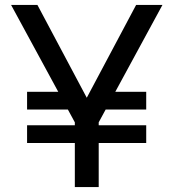

<svg xmlns="http://www.w3.org/2000/svg" viewBox="-20 -760 705 780"><path d="M574 -315H371V-387H574ZM574 -179H90V-251H574ZM269 -315H90V-387H269ZM381 0H284V-263L25 -740H132L350 -330H315L533 -740H640L381 -263Z"/></svg>

Font: Be Vietnam Pro Variable Thin
Style: Regular
Weight: 100
Designer: Lam Bao, Tony Le, Vietanh Nguyen
Foundry: Yellow Type Foundry
Version: Version 1.002